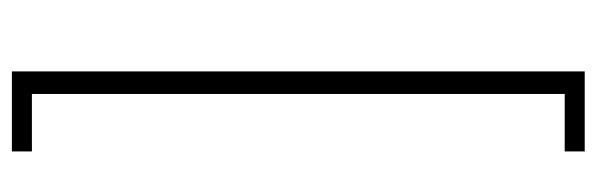

<svg xmlns="http://www.w3.org/2000/svg" viewBox="-366 -480 1019 328"><g transform="rotate(-90 144.0 -316.5)"><path d="M48.8 -806.2H185.5V172.4H48.8V138.2H147V-772H48.8Z"/></g></svg>

Font: Ufes Sans Thin
Style: Regular
Weight: 100
Designer: Ricardo Esteves & Thais Bronze
Foundry: ProDesignUfes - Ricardo Esteves, Thais Bronze (This is a derivative work, based on Roboto family, by Christian Robertson
Version: Version 2.0